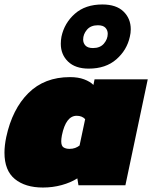

<svg xmlns="http://www.w3.org/2000/svg" viewBox="-24 -829 681 859"><path d="M373 -522Q313 -522 280.5 -553.5Q248 -585 248 -633Q248 -649 251 -665Q264 -726 311 -767.5Q358 -809 434 -809Q496 -809 528.5 -777.5Q561 -746 561 -698Q561 -690 560 -681.5Q559 -673 557 -665Q544 -605 496.5 -563.5Q449 -522 373 -522ZM392 -614Q424 -614 441 -634Q458 -654 458 -678Q458 -694 447.5 -705Q437 -716 414 -716Q382 -716 365 -696Q348 -676 348 -652Q348 -636 358.5 -625Q369 -614 392 -614ZM168 10Q89 10 42.5 -28Q-4 -66 -4 -146Q-4 -162 -2 -179.5Q0 -197 4 -216Q31 -341 103 -412.5Q175 -484 289 -484Q326 -484 352.5 -474Q379 -464 394 -449L399 -474H637L537 0H327L322 -31Q292 -12 252 -1Q212 10 168 10ZM287 -163Q301 -163 312 -167Q323 -171 332 -178L357 -296Q343 -311 319 -311Q271 -311 253 -224Q250 -208 250 -197Q250 -176 260.5 -169.5Q271 -163 287 -163Z"/></svg>

Font: Kanit Black
Style: Italic
Weight: 900
Italic angle: -12°
Designer: Katatrad Team
Foundry: CadsonDemak
Version: Version 2.000; ttfautohint (v1.8.3)